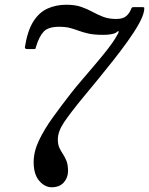

<svg xmlns="http://www.w3.org/2000/svg" viewBox="-20 -780 629 810"><path d="M85 -581Q96 -650.5 120.5 -689.2Q145 -728 180.8 -744Q216.5 -760 260 -760Q296.5 -760 322.5 -751Q348.5 -742 370.2 -730Q392 -718 415.5 -709Q439 -700 470 -700Q498 -700 511.8 -711.5Q525.5 -723 533 -741.5Q535 -746.5 536.8 -748.2Q538.5 -750 545.5 -750H580Q588.5 -750 588.8 -746.8Q589 -743.5 588 -735.5Q584.5 -713 565.8 -679.2Q547 -645.5 518.5 -605.8Q490 -566 457 -524.2Q424 -482.5 391.8 -443.2Q359.5 -404 333 -372Q277 -304 250.5 -264.5Q224 -225 224 -192Q224 -170.5 230.5 -156.5Q237 -142.5 245.5 -130Q254 -117.5 260.5 -101Q267 -84.5 267 -58Q267 -30.5 249 -10.2Q231 10 198 10Q169 10 145.5 -17.2Q122 -44.5 122 -96Q122 -140.5 144.5 -187.8Q167 -235 202.8 -284.5Q238.5 -334 279 -386Q298.5 -411 325.8 -442.8Q353 -474.5 381.2 -507.8Q409.5 -541 433.8 -572Q458 -603 471.5 -627Q476 -634.5 479 -640.2Q482 -646 480 -648Q478 -650 473.5 -645.5Q469 -641 461 -638.5Q443 -633 415 -633Q377.5 -633 354 -638.2Q330.5 -643.5 313 -650Q295.5 -656.5 276.5 -661.8Q257.5 -667 229 -667Q183.5 -667 164.2 -646.5Q145 -626 132 -583Q130.5 -578 130 -575.5Q129.5 -573 124 -573H96Q84 -573 85 -581Z"/></svg>

Font: Besley*
Style: Italic
Weight: 400
Italic angle: -13°
Designer: Owen Earl
Foundry: indestructible type*
Version: Version 2.000; ttfautohint (v1.8.3)